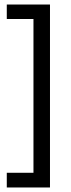

<svg xmlns="http://www.w3.org/2000/svg" viewBox="-20 -729 314 849"><path d="M201 100H10V35H128V-645H10V-709H201Z"/></svg>

Font: Bricolage Grotesque 10pt Condensed Light
Style: Regular
Weight: 300
Width: 3
Designer: Mathieu Triay
Foundry: Atelier Triay
Version: Version 1.000; ttfautohint (v1.8.4.7-5d5b);gftools[0.9.32]